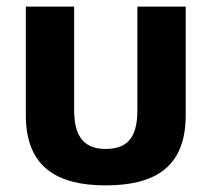

<svg xmlns="http://www.w3.org/2000/svg" viewBox="-20 -550 642 580"><path d="M299 10C447 10 541 -44 541 -202V-530H395V-218C395 -149 376 -100 299 -100C224 -100 204 -151 204 -218V-530H58V-202C58 -45 153 10 299 10Z"/></svg>

Font: Cheyenne Sans
Style: Bold
Weight: 700
Designer: The Public Sans project authors (U.S. Web Design System), Libre Franklin designed by Pablo Impallari and Rodrigo Fuenzal
Foundry: The Cheyenne Sans Project Authors
Version: Version 2.007